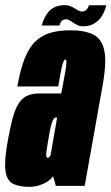

<svg xmlns="http://www.w3.org/2000/svg" viewBox="-44 -724 434 748"><path d="M71 4Q87.5 4 102.2 0Q117 -4 129.5 -10.2Q142 -16.5 150.5 -23.8Q159 -31 162.5 -38L173.5 0H286L355.5 -390Q372 -480 362.5 -526.2Q353 -572.5 319.8 -589.2Q286.5 -606 231 -606Q188.5 -606 155.2 -597Q122 -588 96.5 -565Q71 -542 53.2 -498.8Q35.5 -455.5 23.5 -387L183 -387.5Q190.5 -433 195.2 -455.5Q200 -478 203.8 -485.2Q207.5 -492.5 210.5 -492.5Q214 -492.5 214.8 -484.8Q215.5 -477 212 -454.2Q208.5 -431.5 200 -387.5L194.5 -360H111Q90 -360 72.8 -355Q55.5 -350 42.8 -338Q30 -326 20.2 -305.5Q10.5 -285 2.8 -253.8Q-5 -222.5 -13 -179.5Q-28 -99 -22.8 -59.8Q-17.5 -20.5 6.5 -8.2Q30.5 4 71 4ZM142 -109Q138.5 -109 136.8 -114.2Q135 -119.5 137.2 -136.2Q139.5 -153 145.5 -188Q150 -215 154 -231Q158 -247 161.5 -254.2Q165 -261.5 167.8 -263.8Q170.5 -266 173.5 -266H178.5L153 -119Q151.5 -116 149.5 -113.8Q147.5 -111.5 145.8 -110.2Q144 -109 142 -109ZM279 -621.5Q301 -621.5 317 -629.2Q333 -637 343.5 -649Q354 -661 360.5 -675.5Q367 -690 370 -703.5H302.5Q301.5 -699 298 -692.8Q294.5 -686.5 288.8 -682.8Q283 -679 275.5 -679Q269.5 -679 262.2 -682.5Q255 -686 247 -691.2Q239 -696.5 229.2 -700.2Q219.5 -704 208 -704Q187.5 -704 171.2 -697Q155 -690 145 -678Q135 -666 128.5 -652.2Q122 -638.5 118.5 -624.5H187.5Q189 -629 191.5 -635.2Q194 -641.5 199.8 -645.2Q205.5 -649 215 -649Q221 -649 227.2 -644.8Q233.5 -640.5 241.8 -635.2Q250 -630 258.8 -625.8Q267.5 -621.5 279 -621.5Z"/></svg>

Font: Anybody UltraCondensed ExtraBold
Style: Italic
Weight: 800
Width: 1
Italic angle: -10°
Version: Version 1.113;gftools[0.9.25]